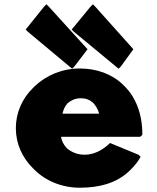

<svg xmlns="http://www.w3.org/2000/svg" viewBox="-20 -855 735 897"><path d="M208 -824 200 -832 197 -835 186 -824 100 -717 111 -706 317 -534 328 -545 389 -625ZM425 -824 414 -835 403 -824 315 -717 326 -706 534 -534 545 -545 603 -625ZM492 -185C417 -113 337 -124 293 -162C279 -176 268 -196 265 -216H635L645 -225V-228C645 -325 613 -402 561 -453L554 -460C503 -509 432 -535 353 -535C270 -535 196 -503 142 -452L134 -444C84 -395 54 -329 54 -256C54 -184 84 -118 134 -69L141 -62C193 -10 269 22 353 22C445 22 526 0 585 -57L593 -65C608 -80 623 -98 635 -119L637 -122L627 -132L494 -187ZM296 -373C312 -386 331 -396 358 -396C381 -396 399 -389 416 -374C427 -361 438 -345 443 -324H272C276 -341 282 -358 296 -373Z"/></svg>

Font: Hussar Woodtype
Style: Ultra
Weight: 900
Foundry: Cannot Into Space Fonts
Version: Version 1.07